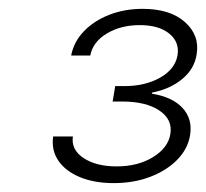

<svg xmlns="http://www.w3.org/2000/svg" viewBox="-20 -849 464 432"><path d="M235.8 -437Q192.4 -437 159.9 -450.4Q127.4 -463.9 111.3 -487.5Q95.2 -511.2 99.6 -542H144Q139.6 -512.2 168 -493.4Q196.3 -474.6 242.2 -474.6Q290.5 -474.6 324.5 -495.6Q358.4 -516.6 363.3 -547.4Q368.7 -580.1 338.6 -600.3Q308.6 -620.6 254.4 -620.6H233.4L239.3 -655.3H260.3Q306.6 -655.3 340.3 -674.3Q374 -693.4 379.4 -724.6Q384.3 -754.4 360.8 -773.4Q337.4 -792.5 294.4 -792.5Q252 -792.5 220.5 -773.7Q189 -754.9 183.1 -724.1H140.1Q146 -754.9 168.7 -778.6Q191.4 -802.2 225.8 -815.7Q260.3 -829.1 300.8 -829.1Q362.8 -829.1 396.2 -799.3Q429.7 -769.5 422.4 -726.6Q417.5 -693.8 389.9 -671.1Q362.3 -648.4 321.8 -640.6V-638.2Q367.7 -630.9 390.6 -606.2Q413.6 -581.5 407.7 -544.9Q402.8 -514.2 378.9 -489.7Q355 -465.3 318.1 -451.2Q281.2 -437 235.8 -437Z"/></svg>

Font: Inter 17pt ExtraLight
Style: Italic
Weight: 250
Italic angle: -9.3988°
Version: Version 4.001;git-66647c0bb